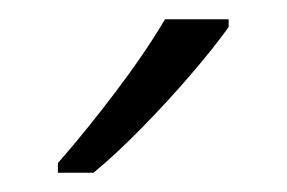

<svg xmlns="http://www.w3.org/2000/svg" viewBox="-20 -785 297 199"><path d="M217 -757Q202 -736 178 -708Q154 -680 127 -652.5Q100 -625 77 -606H40V-616Q69 -649 100 -690Q131 -731 151 -765H217Z"/></svg>

Font: Noto Sans Gurmukhi UI SemiCondensed Light
Style: Regular
Weight: 300
Width: 4
Designer: Jelle Bosma - Monotype Design Team
Foundry: Monotype Imaging Inc.
Version: Version 2.004; ttfautohint (v1.8.4.7-5d5b)